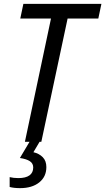

<svg xmlns="http://www.w3.org/2000/svg" viewBox="-20 -734 545 994"><path d="M244 -638H85L101 -714H505L489 -638H330L194 0H109ZM30 234V183Q50 188 75 188Q113 188 132.5 174Q152 160 152 133Q152 112 134.5 100.5Q117 89 83 84L133 0H185L153 54Q183 61 201.5 80Q220 99 220 131Q220 181 183 210.5Q146 240 84 240Q52 240 30 234Z"/></svg>

Font: Noto Sans UI Narrow
Style: Italic
Weight: 400
Width: 4
Italic angle: -12°
Designer: Monotype Design Team
Foundry: Monotype Imaging Inc.
Version: Version 1.001